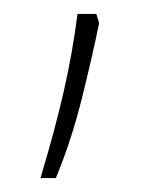

<svg xmlns="http://www.w3.org/2000/svg" viewBox="-20 -126 218 275"><path d="M122 -93Q112 -44 97 16Q82 76 60 129H38Q59 59 71.5 4Q84 -51 91 -106H118Z"/></svg>

Font: Noto Sans Myanmar Condensed Thin
Style: Regular
Weight: 100
Width: 3
Designer: Monotype Design Team
Foundry: Monotype Imaging Inc.
Version: Version 2.107; ttfautohint (v1.8.4.7-5d5b)